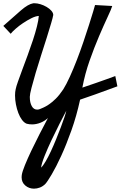

<svg xmlns="http://www.w3.org/2000/svg" viewBox="-25 -761 733 1167"><path d="M224.6 257.8Q237.3 246.1 252.9 219.2Q268.6 192.4 284.7 157.7Q300.8 123 316.4 84.5Q332 45.9 345.2 11.2Q358.4 -23.4 367.2 -50.3Q376 -77.1 377.9 -87.9Q360.4 -54.7 335.9 -6.8Q311.5 41 288.1 90.8Q264.6 140.6 246.6 185.5Q228.5 230.5 224.6 257.8ZM475.6 -228.5Q519.5 -243.2 558.6 -256.8Q591.8 -268.6 625 -280.3Q658.2 -292 675.8 -298.8L688.5 -236.3Q665 -227.5 627 -213.9Q588.9 -200.2 551.8 -186.5Q508.8 -170.9 461.9 -155.3Q440.4 -56.6 409.2 31.2Q377.9 119.1 346.7 187Q315.4 254.9 289.1 299.3Q262.7 343.8 251 356.4Q235.4 372.1 217.3 378.9Q199.2 385.7 181.6 385.7Q151.4 385.7 128.9 366.7Q106.4 347.7 106.4 316.4Q106.4 306.6 107.4 302.7Q110.4 282.2 126.5 242.7Q142.6 203.1 165.5 154.8Q188.5 106.4 215.3 54.2Q242.2 2 266.6 -43.9Q247.1 -25.4 221.2 -15.1Q195.3 -4.9 169.9 -4.9Q153.3 -4.9 137.7 -8.8Q122.1 -14.6 108.9 -32.2Q95.7 -49.8 86.4 -74.2Q77.1 -98.6 71.8 -126.5Q66.4 -154.3 66.4 -180.7Q66.4 -203.1 70.3 -218.8Q73.2 -234.4 84.5 -266.1Q95.7 -297.9 110.8 -338.4Q126 -378.9 143.1 -425.3Q160.2 -471.7 174.8 -516.1Q189.5 -560.5 199.2 -599.1Q209 -637.7 210.9 -664.1Q191.4 -663.1 166 -650.4Q140.6 -637.7 115.7 -621.1Q90.8 -604.5 70.3 -586.4Q49.8 -568.4 40 -555.7L-4.9 -603.5Q57.6 -659.2 102.1 -697.8Q146.5 -736.3 177.7 -741.2H185.5Q201.2 -741.2 220.7 -735.4Q240.2 -729.5 257.8 -719.2Q275.4 -709 287.1 -695.8Q298.8 -682.6 298.8 -668.9Q298.8 -668 297.9 -667Q296.9 -657.2 286.1 -620.6Q275.4 -584 259.8 -534.2Q244.1 -484.4 225.6 -427.2Q207 -370.1 191.9 -318.4Q176.8 -266.6 166.5 -227.1Q156.2 -187.5 156.2 -172.9V-170.9Q156.2 -137.7 168 -116.2Q179.7 -94.7 201.2 -94.7Q210 -94.7 218.8 -98.6Q225.6 -101.6 239.3 -107.4Q252.9 -113.3 272 -126Q291 -138.7 313.5 -160.6Q335.9 -182.6 359.4 -217.8Q377.9 -247.1 399.4 -294.4Q420.9 -341.8 441.9 -396Q462.9 -450.2 481.9 -506.3Q501 -562.5 516.1 -609.9Q531.2 -657.2 541 -689.9Q550.8 -722.7 552.7 -730.5L657.2 -724.6Q651.4 -705.1 628.4 -656.2Q605.5 -607.4 576.7 -540Q547.9 -472.7 519.5 -392.1Q491.2 -311.5 475.6 -228.5Z"/></svg>

Font: Miniver
Style: Regular
Weight: 400
Designer: Dathan Boardman
Foundry: Open Window
Version: Version 1.000